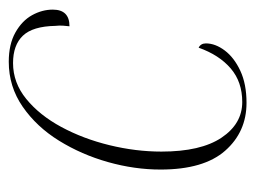

<svg xmlns="http://www.w3.org/2000/svg" viewBox="-94 -492 596 449"><g transform="rotate(90 204.5 -268.0)"><path d="M221 -546Q289 -546 333 -496Q377 -446 377 -345Q377 -284 359.5 -222Q342 -160 309.5 -107.5Q277 -55 230 -22.5Q183 10 125 10Q84 10 56.5 -5.5Q29 -21 16 -44.5Q3 -68 3 -93Q3 -132 42 -132Q41 -125 40.5 -116.5Q40 -108 41 -99Q42 -46 64 -23Q86 0 128 0Q174 0 212 -31Q250 -62 277.5 -113Q305 -164 320 -225.5Q335 -287 335 -347Q335 -439 302.5 -487.5Q270 -536 219 -536Q172 -536 140.5 -509Q109 -482 92 -434Q82 -439 82 -451Q82 -473 98.5 -495Q115 -517 146 -531.5Q177 -546 221 -546Z"/></g></svg>

Font: Noto Serif Display SemiCondensed ExtraLight
Style: Italic
Weight: 200
Width: 4
Italic angle: -12°
Designer: Monotype Design Team
Foundry: Monotype Imaging Inc.
Version: Version 2.009